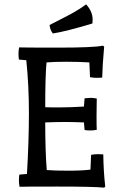

<svg xmlns="http://www.w3.org/2000/svg" viewBox="-20 -858 559 883"><path d="M369 -406Q391 -408 399 -408Q407 -408 425 -405Q424 -374 424 -325Q424 -276 425 -261Q410 -258 396 -258Q382 -258 369 -260L366 -295Q312 -297 277 -297Q242 -297 188 -295Q188 -164 195 -76Q230 -73 294.5 -73Q359 -73 396 -78L399 -146Q416 -149 430.5 -149Q445 -149 455 -148Q456 -70 464 0L459 5Q410 0 244.5 0Q79 0 70 1Q67 -14 67 -27.5Q67 -41 69 -55L104 -58Q113 -213 113 -338.5Q113 -464 101 -581L67 -584Q65 -597 65 -611Q65 -625 68 -640Q93 -639 251 -639Q409 -639 454 -648L459 -643Q451 -555 450 -501Q440 -500 425 -500Q410 -500 394 -503L391 -571Q340 -574 285 -574Q230 -574 194 -571Q188 -508 188 -365Q204 -364 253 -364Q302 -364 366 -368ZM406 -768Q406 -756 405 -750Q282 -713 223 -704Q210 -721 208 -743Q229 -754 258.5 -769Q288 -784 303 -792Q347 -816 376 -838Q406 -805 406 -768Z"/></svg>

Font: Port Lligat Slab
Style: Regular
Weight: 400
Designer: Dario Muhafara, Eduardo Rodriguez Tunni
Foundry: Tipo
Version: Version 1.002